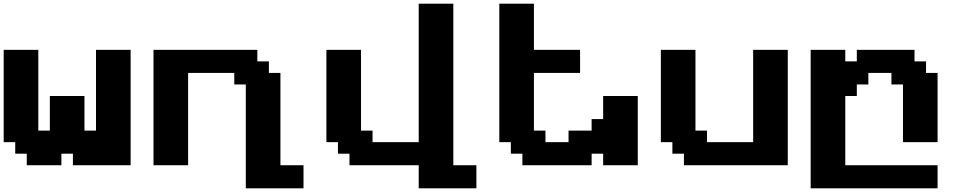

<svg xmlns="http://www.w3.org/2000/svg" viewBox="-20 -895 5223 1040"><path d="M375 0H687.5V-625H500V-187.5H437.5V-375H250V-187.5H187.5V-625H0V-125H62.5V-62.5H125V0H312.5V-62.5H375Z M1311.5 125H1624V0H1499V-500H1436.5V-562.5H1374V-625H811.5V0H999V-500H1249V-437.5H1311.5Z M2248 125H2560.5V0H2435.5V-875H2248V-125H1998V-187.5H1935.5V-625H1748V-125H1810.5V-62.5H1873V0H2248Z M3247.1 0H3434.6V-375H3247.1V-250H3184.6V-187.5H3059.6V-125H2934.6V-187.5H2872.1V-500H3122.1V-625H2872.1V-875H2684.6V-125H2747.1V-62.5H2809.6V0H3184.6V-62.5H3247.1Z M3684.6 0H4247.1V-625H4059.6V-125H3809.6V-187.5H3747.1V-625H3559.6V-125H3622.1V-62.5H3684.6Z M4371.1 125H5058.6V0H4558.6V-375H4621.1V-437.5H4683.6V-500H4808.6V-437.5H4871.1V-125H5058.6V-500H4996.1V-562.5H4933.6V-625H4621.1V-562.5H4558.6V-625H4371.1Z"/></svg>

Font: Faithful 32x
Style: Semibold
Weight: 400
Foundry: Faithful Resource Pack
Version: Version 1.0; January 27, 2023